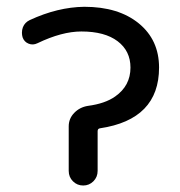

<svg xmlns="http://www.w3.org/2000/svg" viewBox="-20 -578 540 577"><path d="M458 -375Q458 -218.8 280.3 -192.4Q273.4 -191.4 273.4 -183.6V-64.5Q273.4 -45.9 260.7 -33.2Q248 -20.5 230 -20.5Q211.9 -20.5 199.2 -33.2Q186.5 -45.9 186.5 -64.5V-198.2Q186.5 -221.7 203.1 -238.8Q219.7 -255.9 244.1 -259.8Q295.9 -266.6 326.2 -288.1Q372.1 -320.3 372.1 -375Q372.1 -424.8 333.5 -454.1Q294.9 -483.4 224.6 -483.4Q166 -483.4 92.8 -448.2Q79.1 -441.4 65.9 -446.8Q52.7 -452.1 47.9 -465.8Q45.9 -472.7 45.9 -479.5Q45.9 -488.3 48.8 -496.1Q54.7 -510.7 69.3 -517.6Q153.3 -556.6 233.4 -557.6Q335.9 -557.6 397 -507.8Q458 -458 458 -375Z"/></svg>

Font: Rounded Mgen+ 1mn regular
Style: Regular
Weight: 400
Designer: [Source Han Sans]
Ryoko NISHIZUKA  (kana & ideographs); Paul D. Hunt (Latin, Greek & Cyrillic); Wenlong ZHANG  (bopomofo
Version: Version 1.059.20150602